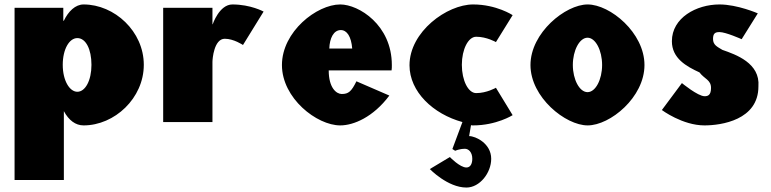

<svg xmlns="http://www.w3.org/2000/svg" viewBox="-20 -548 3462 862"><path d="M625.6 -257C625.6 -407 494.3 -528 355.3 -528C318.3 -528 286.7 -497 266.7 -455H264.2V-513H45.4V260H266.7V-49C288.8 -8 318.9 15 355.3 15C494.3 15 625.6 -107 625.6 -257ZM390.6 -257C390.6 -186 362.6 -136 327.3 -136C292.5 -136 261.7 -186 261.7 -257C261.7 -327 290.9 -377 327.3 -377C365.3 -377 390.6 -327 390.6 -257Z M712.6 0H933.8V-270C933.8 -283 940.7 -374 989.2 -374C1029.7 -374 1070.9 -346 1070.9 -346L1163.4 -496C1163.4 -496 1105.9 -528 1023.4 -528C964.4 -528 934.9 -439 934.9 -439H933.8V-513H712.6Z M1738 -232C1739.2 -238 1739.2 -249 1739.2 -256C1739.2 -436 1590.5 -528 1507.5 -528C1402.4 -528 1245.8 -406 1245.8 -256C1245.8 -107 1402.4 15 1507.5 15C1567.6 15 1655.5 -22 1728 -119L1580.2 -183C1557.6 -137 1544.4 -126 1514.3 -126C1490.6 -126 1455.8 -153 1455.8 -232ZM1458.4 -330C1460 -377 1477.9 -413 1510.1 -413C1537.5 -413 1557 -384 1561.3 -330Z M2011 121 2023.5 129C2023.5 129 2042.2 120 2067.7 120C2082.5 120 2100.4 134 2100.4 165C2100.4 184 2093.6 204 2074 204C2044.7 204 1999.7 157 1999.7 157L1909.7 211C1909.7 211 1989.7 294 2074 294C2134 294 2185.3 228 2185.3 165C2185.3 96 2115.2 63 2086.2 63L2094.6 14C2097.8 15 2100.9 15 2104.1 15C2209 15 2281.5 -31 2281.5 -31L2206.5 -154C2206.5 -154 2165.3 -130 2117.8 -130C2082.5 -130 2053.5 -186 2053.5 -257C2053.5 -327 2082.5 -383 2117.8 -383C2165.3 -383 2206.5 -359 2206.5 -359L2281.5 -480C2281.5 -480 2209 -528 2104.1 -528C1987.2 -528 1818.5 -406 1818.5 -255C1818.5 -136 1924.7 -36 2056.1 0Z M2551.8 -256.3C2551.8 -321.5 2581.7 -378.7 2617.8 -378.7C2653.9 -378.7 2683.2 -321.5 2683.2 -256.3C2683.2 -191 2653.9 -134.3 2617.8 -134.3C2581.7 -134.3 2551.8 -191 2551.8 -256.3ZM2361.6 -256C2361.6 -111 2519.1 15 2618.2 15C2719.3 15 2873.4 -111 2873.4 -256C2873.4 -401 2719.3 -528 2618.2 -528C2519.1 -528 2361.6 -401 2361.6 -256Z M3210.2 -528C3106.2 -528 2996.5 -468 2996.5 -363C2996.5 -286 3061.5 -250 3120.3 -223C3142.7 -193 3172.2 -190 3172.2 -153C3172.2 -119 3156.4 -116 3143.2 -116C3113.1 -116 3041.5 -175 3041.5 -175L2951.5 -54C2951.5 -54 3044 15 3142.7 15C3218.1 15 3385 -9 3385 -160C3393.4 -265 3283.4 -303 3223.4 -324C3200.2 -338 3181.2 -346 3181.2 -373C3181.2 -397 3189.7 -404 3210.2 -404C3238.7 -404 3309.7 -372 3309.7 -372L3382.2 -488C3382.2 -488 3290.9 -528 3210.2 -528Z"/></svg>

Font: Blink
Style: Wide
Weight: 400
Designer: Mew Too
Foundry: Cannot Into Space Fonts
Version: Version 001.000